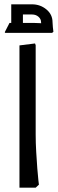

<svg xmlns="http://www.w3.org/2000/svg" viewBox="-20 -868 270 888"><path d="M70 0V-658L142 -667L145 -659V-247Q145 -206 147.5 -165Q150 -124 152.5 -89.5Q155 -55 157.5 -34.5Q160 -14 160 -14L145 0ZM170 -765Q170 -780 158 -790.5Q146 -801 128 -801H72V-848H128Q166 -848 194.5 -824.5Q223 -801 223 -765ZM4 -716 2 -719 24 -762H64V-716ZM32 -716V-848H86V-716ZM64 -716V-762H135Q149 -762 163 -761Q177 -760 177 -760V-716ZM175 -716Q174 -729 172 -742Q170 -755 170 -765H223Q223 -755 224.5 -742.5Q226 -730 227 -721L221 -716Z"/></svg>

Font: Fustat
Style: Regular
Weight: 400
Designer: Mohamed Gaber, Khaled Hosny, Laura Garcia Mut
Foundry: Kief Type Foundry, Alif Type Foundry, Hard Type Foundry
Version: Version 1.007